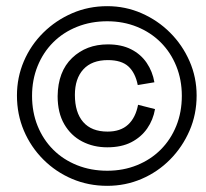

<svg xmlns="http://www.w3.org/2000/svg" viewBox="-20 -593 667 623"><path d="M328 10Q267 10 214 -12.5Q161 -35 120.5 -75.5Q80 -116 57.5 -169Q35 -222 35 -283Q35 -342 57.5 -394.5Q80 -447 120.5 -487Q161 -527 214 -550Q267 -573 328 -573Q387 -573 439.5 -550Q492 -527 532 -487Q572 -447 595 -394.5Q618 -342 618 -283Q618 -222 595 -169Q572 -116 532 -75.5Q492 -35 439.5 -12.5Q387 10 328 10ZM328 -39Q380 -39 424.5 -57Q469 -75 501.5 -107.5Q534 -140 552 -184.5Q570 -229 570 -282Q570 -334 552 -378.5Q534 -423 501.5 -455.5Q469 -488 424.5 -506Q380 -524 328 -524Q275 -524 230 -506Q185 -488 152.5 -455.5Q120 -423 102 -378.5Q84 -334 84 -282Q84 -229 102 -184.5Q120 -140 152.5 -107.5Q185 -75 230 -57Q275 -39 328 -39ZM328 -115Q283 -115 246.5 -134Q210 -153 188.5 -190Q167 -227 167 -281Q168 -361 214 -405Q260 -449 330 -449Q374 -449 405.5 -433Q437 -417 456 -389Q475 -361 481 -326L427 -317Q419 -357 396.5 -377.5Q374 -398 330 -398Q278 -398 250.5 -368Q223 -338 223 -285Q223 -228 250 -197Q277 -166 329 -166Q371 -166 395.5 -188.5Q420 -211 428 -253L483 -239Q477 -204 457.5 -176Q438 -148 406 -131.5Q374 -115 328 -115Z"/></svg>

Font: Darker Grotesque SemiBold
Style: Regular
Weight: 600
Designer: Gabriel Lam
Foundry: TypeRant
Version: Version 1.000;gftools[0.9.28]